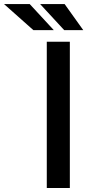

<svg xmlns="http://www.w3.org/2000/svg" viewBox="-162 -935 447 955"><path d="M185.4 -727.3V0H70.7V-727.3ZM105.5 -785.2H3.9L-142 -914.8H-14.2ZM252.1 -785.2H157.3L37.6 -914.8H159.4Z"/></svg>

Font: Interface Medium
Style: Regular
Weight: 500
Designer: Rasmus Andersson
Foundry: rsms
Version: Version 1.8